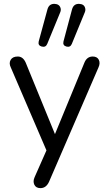

<svg xmlns="http://www.w3.org/2000/svg" viewBox="-20 -785 564 992"><path d="M291 -721 224 -558Q216 -539 195.5 -544.5Q175 -550 180 -571L225 -736Q233 -766 262 -765Q287 -764 293 -743Q296 -733 291 -721ZM418 -721 351 -558Q343 -539 323 -544.5Q303 -550 308 -571L352 -736Q360 -766 389 -765Q415 -764 420 -743Q423 -733 418 -721ZM189 187Q166 187 157.5 169.5Q149 152 159 130L220 -8L36 -436Q25 -458 35 -475.5Q45 -493 72 -493Q99 -493 113 -461L264 -92L416 -461Q429 -493 459 -493Q482 -493 490.5 -476Q499 -459 489 -437L233 155Q218 187 189 187Z"/></svg>

Font: Nunito
Style: Regular
Weight: 400
Designer: Vernon Adams
Foundry: Vernon Adams
Version: Version 3.602